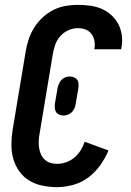

<svg xmlns="http://www.w3.org/2000/svg" viewBox="-20 -763 540 791"><path d="M215 8Q185 8 155.5 2Q126 -4 101.5 -18.5Q77 -33 60 -56.5Q43 -80 35 -108Q27 -136 27 -166.5Q27 -197 32 -228L86 -552Q90 -577 98.5 -602Q107 -627 121 -649.5Q135 -672 155.5 -691Q176 -710 200 -722Q224 -734 249.5 -738.5Q275 -743 300 -743Q326 -743 351.5 -739.5Q377 -736 399 -726.5Q421 -717 439 -700.5Q457 -684 468 -662.5Q479 -641 482 -616Q485 -591 480 -565L479 -560H368L369 -562Q372 -579 369 -595Q366 -611 356.5 -623.5Q347 -636 332 -641.5Q317 -647 300 -647Q281 -647 261 -638Q241 -629 227 -612.5Q213 -596 206.5 -576Q200 -556 197 -537L143 -212Q140 -197 139.5 -182.5Q139 -168 141 -154Q143 -140 148.5 -127.5Q154 -115 164 -105.5Q174 -96 187.5 -92Q201 -88 216 -88Q234 -88 252.5 -94.5Q271 -101 286.5 -114Q302 -127 312.5 -144Q323 -161 329 -179L427 -143Q414 -112 393 -82.5Q372 -53 344 -32Q316 -11 282 -1.5Q248 8 215 8ZM242 -287Q233 -287 224.5 -290.5Q216 -294 211.5 -300.5Q207 -307 206 -316.5Q205 -326 206 -335L216 -393Q217 -402 220.5 -412Q224 -422 230.5 -430.5Q237 -439 247 -443.5Q257 -448 267 -448Q276 -448 284.5 -444.5Q293 -441 298 -434.5Q303 -428 303.5 -418.5Q304 -409 303 -400L293 -342Q292 -333 289 -323Q286 -313 279 -304.5Q272 -296 262 -291.5Q252 -287 242 -287Z"/></svg>

Font: Iosevka Curly
Style: Bold Italic
Weight: 700
Italic angle: -9°
Monospace: yes
Designer: Belleve Invis
Foundry: Belleve Invis
Version: Version 22.1.2; ttfautohint (v1.8.4)